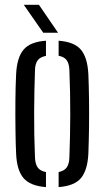

<svg xmlns="http://www.w3.org/2000/svg" viewBox="-20 -777 438 804"><path d="M47.5 -133Q45.5 -174 44.8 -233.2Q44 -292.5 44.5 -354.5Q45 -416.5 47.5 -466.5Q51 -536.5 78.8 -569.2Q106.5 -602 172.5 -606.5V-543Q148 -538.5 137.5 -524Q127 -509.5 126.5 -482.5Q123.5 -402.5 123 -306.5Q122.5 -210.5 126.5 -118Q127.5 -90 138 -75.5Q148.5 -61 172.5 -56.5V6.5Q106.5 1.5 78.5 -31.2Q50.5 -64 47.5 -133ZM225.5 6.5V-56.5Q249.5 -61.5 259.5 -76Q269.5 -90.5 270.5 -116.5Q274 -207 274.2 -298.2Q274.5 -389.5 270.5 -484Q269.5 -511 259.2 -525Q249 -539 225.5 -543.5V-606.5Q292 -601.5 319.2 -568.5Q346.5 -535.5 350 -466.5Q352 -421 352.8 -362.5Q353.5 -304 352.8 -244Q352 -184 350 -133Q346.5 -64 319 -31.2Q291.5 1.5 225.5 6.5ZM161 -640 79.5 -757H143L223 -640Z"/></svg>

Font: Big Shoulders Stencil Text
Style: Regular
Weight: 400
Designer: Patric King
Foundry: XO Type Co
Version: Version 1.000